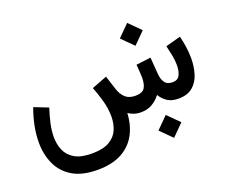

<svg xmlns="http://www.w3.org/2000/svg" viewBox="-130 -774 1452 1230"><g transform="rotate(-20 596.0 -159.0)"><path d="M870.1 69.8 948.2 147.9 870.1 226.1 792 147.9ZM839.4 -568.8 917.5 -490.7 839.4 -412.6 761.2 -490.7ZM729 0Q700.7 0 679.7 -7.6Q658.7 -15.1 643.1 -25.9Q638.7 56.6 604.5 119.1Q570.3 181.6 504.9 216.6Q439.5 251.5 341.8 251.5Q236.3 251.5 171.1 212.2Q106 172.9 75.7 106.2Q45.4 39.6 45.4 -41.5Q45.4 -95.7 56.9 -153.6Q68.4 -211.4 89.4 -267.6L185.1 -230Q169.4 -182.6 158.4 -134.3Q147.5 -85.9 147.5 -42Q147.5 7.8 165.3 49.3Q183.1 90.8 225.6 115.7Q268.1 140.6 341.8 140.6Q418.5 140.6 461.4 115.7Q504.4 90.8 522 49.6Q539.6 8.3 539.6 -40.5Q539.6 -96.2 523.4 -152.3Q507.3 -208.5 490.2 -251.5L594.2 -291.5L625 -195.8Q637.7 -157.2 662.4 -134.5Q687 -111.8 730 -111.8Q776.9 -111.8 793.2 -135.7Q809.6 -159.7 809.6 -207.5Q809.6 -219.2 808.1 -243.2Q806.6 -267.1 804.2 -296.4L903.8 -308.6L912.6 -193.4Q915 -158.2 931.2 -135Q947.3 -111.8 984.4 -111.8Q1019.5 -111.8 1033 -138.9Q1046.4 -166 1046.4 -203.1Q1046.4 -242.2 1037.8 -282.2Q1029.3 -322.3 1024.4 -342.3L1126.5 -370.1Q1136.2 -334.5 1141.8 -294.7Q1147.5 -254.9 1147.5 -215.8Q1147.5 -159.7 1132.3 -110.4Q1117.2 -61 1081.5 -30.8Q1045.9 -0.5 984.9 0Q939 0 909.7 -18.8Q880.4 -37.6 861.3 -69.3Q835 -35.6 802.5 -17.8Q770 0 729 0Z"/></g></svg>

Font: Vazirmatn UI NL Medium
Style: Regular
Weight: 500
Designer: Saber Rastikerdar
Foundry: Saber Rastikerdar
Version: Version 33.003